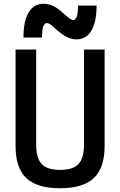

<svg xmlns="http://www.w3.org/2000/svg" viewBox="-20 -994 640 1024"><path d="M300 10Q177 10 120 -44.5Q63 -99 63 -215V-730H173V-223Q173 -150 202.5 -119Q232 -88 300 -88Q369 -88 398.5 -119Q428 -150 428 -223V-730H538V-215Q538 -99 480.5 -44.5Q423 10 300 10ZM387 -784Q362 -784 336 -797Q310 -810 274 -842Q258 -858 247.5 -864.5Q237 -871 230 -871Q217 -871 210.5 -852Q204 -833 204 -794H105Q105 -882 133 -928Q161 -974 213 -974Q239 -974 265 -961.5Q291 -949 326 -916Q343 -901 353.5 -894Q364 -887 370 -887Q383 -887 389.5 -906Q396 -925 396 -964H495Q495 -877 467.5 -830.5Q440 -784 387 -784Z"/></svg>

Font: M PLUS Code Latin Expanded Medium
Style: Regular
Weight: 500
Width: 7
Designer: Coji Morishita
Foundry: UNDERFOREST DESIGN
Version: Version 1.002; ttfautohint (v1.8.3)